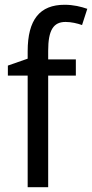

<svg xmlns="http://www.w3.org/2000/svg" viewBox="-20 -785 386 805"><path d="M298 -468V-536H182V-572C182 -659 204 -693 255 -693C279 -693 304 -687 324 -680L346 -748C320 -757 288 -765 251 -765C147 -765 96 -703 96 -570V-539L13 -510V-468H96V0H182V-468Z"/></svg>

Font: Noto Sans Gurmukhi SemiCondensed
Style: Regular
Weight: 400
Width: 4
Designer: Jelle Bosma - Monotype Design Team
Foundry: Monotype Imaging Inc.
Version: Version 2.004